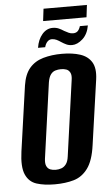

<svg xmlns="http://www.w3.org/2000/svg" viewBox="-57 -858 522 908"><g transform="rotate(-5 204.0 -404.0)"><path d="M166 12Q116 12 80 0.5Q44 -11 28 -47.5Q12 -84 22 -156L66 -466Q74 -519 99 -548Q124 -577 164 -588.5Q204 -600 253 -600Q303 -600 339.5 -588Q376 -576 393.5 -547Q411 -518 404 -466L360 -157Q350 -84 323 -47.5Q296 -11 256.5 0.5Q217 12 166 12ZM176 -56Q190 -56 203 -60.5Q216 -65 225.5 -77.5Q235 -90 238 -113L288 -471Q292 -495 285.5 -507.5Q279 -520 267.5 -524Q256 -528 242 -528Q228 -528 215 -524Q202 -520 193 -507.5Q184 -495 180 -471L130 -113Q127 -90 133 -77.5Q139 -65 150.5 -60.5Q162 -56 176 -56ZM305 -637Q290 -637 278 -642.5Q266 -648 254 -656Q244 -663 233.5 -668Q223 -673 211 -673Q199 -673 190 -663.5Q181 -654 177 -638H143Q149 -677 170 -701.5Q191 -726 220 -726Q236 -726 248.5 -720.5Q261 -715 273 -707Q284 -701 293.5 -696.5Q303 -692 314 -692Q329 -692 337 -700.5Q345 -709 349 -723H387Q380 -682 355 -659.5Q330 -637 305 -637ZM178 -762 185 -820H391L384 -762Z"/></g></svg>

Font: Alumni Sans
Style: Bold Italic
Weight: 700
Italic angle: -8°
Designer: Robert E. Leuschke
Foundry: Robert E. Leuschke
Version: Version 1.016